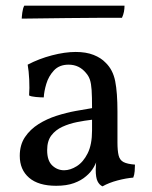

<svg xmlns="http://www.w3.org/2000/svg" viewBox="-20 -651 538 680"><path d="M343 9Q332 4 325.5 -9Q319 -22 319 -50Q319 -59 320 -71.5Q321 -84 324 -94H326Q323 -78 312.5 -59.5Q302 -41 285 -27Q268 -12 242 -2.5Q216 7 179 7Q116 7 83 -21.5Q50 -50 50 -99Q50 -138 68.5 -165.5Q87 -193 116.5 -211.5Q146 -230 180.5 -241Q215 -252 248 -258Q281 -264 306 -268Q306 -309 304.5 -332Q303 -355 298.5 -368.5Q294 -382 285 -392Q273 -407 257.5 -414.5Q242 -422 223 -422Q190 -422 171 -401.5Q152 -381 144 -354Q136 -327 135 -306Q124 -306 107 -307.5Q90 -309 83 -313Q85 -338 83.5 -369Q82 -400 78 -422Q118 -443 164 -455Q210 -467 248 -467Q285 -467 311.5 -456.5Q338 -446 354 -429Q380 -404 388 -363.5Q396 -323 396 -256V-146Q396 -118 400 -101Q404 -84 417.5 -77Q431 -70 458 -68Q458 -58 457 -45Q456 -32 452 -22Q427 -20 396.5 -12Q366 -4 343 9ZM207 -48Q229 -48 252 -62.5Q275 -77 290.5 -108Q306 -139 306 -189V-227Q280 -224 252.5 -218.5Q225 -213 201 -202Q177 -191 162 -171.5Q147 -152 147 -119Q147 -82 165 -65Q183 -48 207 -48ZM57 -585Q57 -591 59 -606.5Q61 -622 66 -631H421Q421 -620 419 -609.5Q417 -599 412 -588Q396 -588 344 -588Q292 -588 217.5 -587Q143 -586 57 -585Z"/></svg>

Font: Vollkorn
Style: Regular
Weight: 400
Designer: Friedrich Althausen
Foundry: Friedrich Althausen
Version: Version 4.104